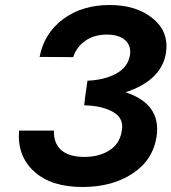

<svg xmlns="http://www.w3.org/2000/svg" viewBox="-20 -732 684 766"><path d="M309 14Q184 14 116 -48Q48 -110 56 -211H195Q194 -160 224 -133.5Q254 -107 312 -106Q372 -105 414 -130.5Q456 -156 465 -205Q477 -258 433.5 -284Q390 -310 316 -312L320 -348L329 -410Q397 -413 443 -438Q489 -463 498 -509Q505 -547 481 -570Q457 -593 410 -594Q358 -595 321.5 -570Q285 -545 272 -504L138 -505Q156 -599 231.5 -655.5Q307 -712 418 -712Q524 -712 589.5 -658.5Q655 -605 642 -520Q624 -411 481 -364Q623 -317 605 -189Q591 -94 509.5 -40Q428 14 309 14Z"/></svg>

Font: Jost* 600 Semi
Style: Italic
Weight: 600
Italic angle: -10°
Version: Version 3.500